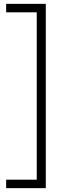

<svg xmlns="http://www.w3.org/2000/svg" viewBox="-20 -810 329 998"><path d="M12 124H171V-746H12V-790H218V168H12Z"/></svg>

Font: Prodigy Sans Light
Style: Regular
Weight: 300
Designer: Wei Huang
Foundry: Wei Huang
Version: Version 1.003; ttfautohint (v1.8.3)